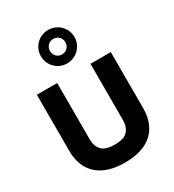

<svg xmlns="http://www.w3.org/2000/svg" viewBox="-250 -1216 1227 1357"><g transform="rotate(-30 364.0 -537.0)"><path d="M500 -261.2C500 -225.6 490.2 -196.3 470.7 -174.3C451.2 -152.3 415.5 -141.1 364.3 -141.1C313 -141.1 277.8 -152.3 258.3 -174.3C238.3 -196.3 228.5 -225.6 228.5 -261.2V-721.7H62.5V-264.6C62.5 -179.2 87.9 -113.3 139.2 -65.9C190.4 -18.6 265.1 5.4 364.3 5.4C463.4 5.4 538.6 -18.6 589.8 -65.9C640.6 -113.3 666 -179.2 666 -264.6V-721.7H500ZM359.4 -1079.1C284.2 -1079.1 223.1 -1018.6 223.1 -942.4C223.1 -867.2 284.2 -806.2 359.4 -806.2C435.5 -806.2 497.1 -867.2 497.1 -942.4C497.1 -1018.6 435.5 -1079.1 359.4 -1079.1ZM359.4 -1005.9C396 -1005.9 422.9 -979 422.9 -942.4C422.9 -906.7 396 -879.4 359.4 -879.4C323.7 -879.4 297.4 -906.7 297.4 -942.4C297.4 -979 323.7 -1005.9 359.4 -1005.9Z"/></g></svg>

Font: Estedad ExtraBold
Style: Regular
Weight: 800
Designer: Amin Abedi
Version: Version 7.3